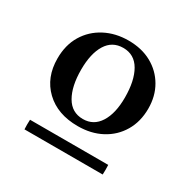

<svg xmlns="http://www.w3.org/2000/svg" viewBox="-106 -735 639 640"><g transform="rotate(30 213.0 -415.0)"><path d="M211 -298Q133 -298 86.5 -342.5Q40 -387 40 -460Q40 -512 63 -550Q86 -588 126 -609Q166 -630 216 -630Q267 -630 305 -609Q343 -588 364.5 -551Q386 -514 386 -466Q386 -416 363.5 -378Q341 -340 301.5 -319Q262 -298 211 -298ZM127 -467Q127 -403 149 -365Q171 -327 214 -327Q255 -327 277.5 -362.5Q300 -398 300 -459Q300 -524 278 -562Q256 -600 213 -600Q171 -600 149 -564.5Q127 -529 127 -467ZM364 -200H63Q62 -218 63 -237H364Q365 -218 364 -200Z"/></g></svg>

Font: Tiro Devanagari Marathi
Style: Regular
Weight: 400
Designer: Devanagari: John Hudson & Fiona Ross. Latin: John Hudson.
Foundry: Tiro Typeworks Ltd.
Version: Version 1.52